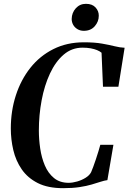

<svg xmlns="http://www.w3.org/2000/svg" viewBox="-20 -973 671 1003"><path d="M310 10Q230 10 177.2 -16.8Q124.5 -43.5 93.5 -88.5Q62.5 -133.5 49.5 -189Q36.5 -244.5 36.5 -301.5Q36.5 -393.5 62.8 -474.8Q89 -556 138.5 -618.5Q188 -681 258.8 -716.5Q329.5 -752 418 -752Q474.5 -752 512.8 -745.2Q551 -738.5 578.8 -731.5Q606.5 -724.5 631 -723.5L598.5 -520H518L510.5 -697.5Q501 -705.5 487 -711.2Q473 -717 454 -720.5Q435 -724 411 -724Q355 -724 312.5 -687.5Q270 -651 241 -588.8Q212 -526.5 197.5 -449.2Q183 -372 183 -291Q183 -245.5 190 -197.5Q197 -149.5 214.2 -108.8Q231.5 -68 262 -43Q292.5 -18 338.5 -18Q359.5 -18 383.5 -25Q407.5 -32 427.5 -44.5Q447.5 -57 456 -73.5Q460.5 -83.5 467.2 -101.8Q474 -120 481 -141.2Q488 -162.5 494.2 -182.5Q500.5 -202.5 504 -216.5H572.5L541 -32Q525.5 -30 505.5 -23.5Q485.5 -17 458.5 -9Q431.5 -1 395 4.5Q358.5 10 310 10ZM418 -812Q399 -812 384.5 -820.8Q370 -829.5 362.2 -843.5Q354.5 -857.5 354.5 -874Q355 -906.5 376 -929.8Q397 -953 429 -953Q462 -953 479.2 -934Q496.5 -915 496 -890.5Q496 -860 475 -836Q454 -812 418 -812Z"/></svg>

Font: Merriweather 144pt SemiBold
Style: Italic
Weight: 600
Italic angle: -7.8°
Version: Version 2.101